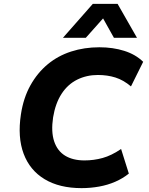

<svg xmlns="http://www.w3.org/2000/svg" viewBox="-20 -960 768 991"><path d="M401 11Q287 11 210.5 -35Q134 -81 102 -166.5Q70 -252 88 -370Q101 -455 137 -519.5Q173 -584 226 -628Q279 -672 347 -694Q415 -716 493 -716Q563 -716 621.5 -697.5Q680 -679 719 -641L656 -514Q617 -547 575.5 -560Q534 -573 485 -573Q427 -573 378.5 -549Q330 -525 298 -476Q266 -427 254 -354Q243 -280 259.5 -230.5Q276 -181 316 -156.5Q356 -132 416 -132Q464 -132 509.5 -144.5Q555 -157 605 -191L645 -64Q614 -39 575 -22Q536 -5 491.5 3Q447 11 401 11ZM305 -765 459 -940H587L687 -765H568L512 -865L423 -765Z"/></svg>

Font: Nunito Sans 6pt ExtraBold
Style: Italic
Weight: 800
Italic angle: -9°
Version: Version 3.101;gftools[0.9.27]